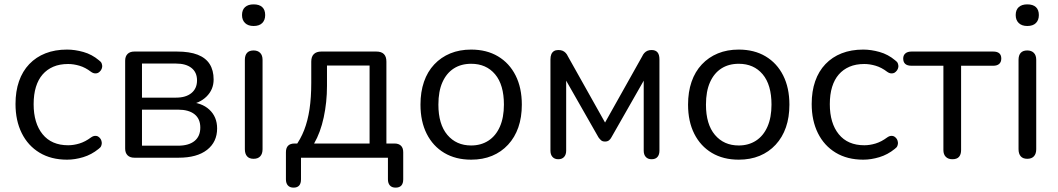

<svg xmlns="http://www.w3.org/2000/svg" viewBox="-20 -722 4844 879"><path d="M287 9Q214 9 161 -23Q108 -55 79.5 -112.5Q51 -170 51 -246Q51 -304 67 -350Q83 -396 114 -428.5Q145 -461 188.5 -478Q232 -495 287 -495Q323 -495 362 -484Q401 -473 433 -446Q443 -439 445.5 -431.5Q448 -424 448 -419Q448 -414 445.5 -407Q443 -400 436 -393.5Q429 -387 423 -386.5Q417 -386 416 -386Q407 -386 397 -393Q371 -413 344 -421Q317 -429 292 -429Q253 -429 224 -416.5Q195 -404 175 -381Q155 -358 144.5 -324Q134 -290 134 -245Q134 -158 175 -107.5Q216 -57 292 -57Q317 -57 343.5 -65Q370 -73 397 -93Q407 -100 416 -100Q417 -100 422.5 -99.5Q428 -99 435 -92.5Q442 -86 444 -78.5Q446 -71 446 -67Q446 -62 443.5 -54.5Q441 -47 431 -40Q399 -14 361 -2.5Q323 9 287 9Z M595 0Q575 0 564 -11Q553 -22 553 -42V-444Q553 -464 564 -475Q575 -486 595 -486H790Q848 -486 885 -471.5Q922 -457 940 -428.5Q958 -400 958 -358Q958 -312 925.5 -280Q893 -248 841 -242V-255Q903 -253 938.5 -220Q974 -187 974 -134Q974 -72 928 -36Q882 0 798 0ZM630 -55H795Q844 -55 870.5 -76.5Q897 -98 897 -138Q897 -178 870.5 -199Q844 -220 795 -220H630ZM630 -275H786Q831 -275 856.5 -296Q882 -317 882 -354Q882 -391 856.5 -411Q831 -431 786 -431H630Z M1141 5Q1121 5 1111 -6.5Q1101 -18 1101 -39V-448Q1101 -469 1111 -480Q1121 -491 1141 -491Q1160 -491 1171 -480Q1182 -469 1182 -448V-39Q1182 -18 1171.5 -6.5Q1161 5 1141 5ZM1141 -603Q1116 -603 1102 -616.5Q1088 -630 1088 -653Q1088 -677 1102 -689.5Q1116 -702 1141 -702Q1167 -702 1180.5 -689.5Q1194 -677 1194 -653Q1194 -630 1180.5 -616.5Q1167 -603 1141 -603Z M1324 137Q1307 137 1298 127Q1289 117 1289 99V-25Q1289 -65 1329 -65H1377L1329 -48Q1356 -84 1372.5 -126.5Q1389 -169 1397 -222Q1405 -275 1405 -343V-440Q1405 -463 1417 -474.5Q1429 -486 1451 -486H1703Q1726 -486 1737.5 -474.5Q1749 -463 1749 -440V-28L1712 -65H1786Q1805 -65 1815.5 -55Q1826 -45 1826 -25V99Q1826 137 1791 137Q1774 137 1765 127Q1756 117 1756 99V0H1358V99Q1358 137 1324 137ZM1418 -65H1672V-422H1477V-329Q1477 -254 1462 -184.5Q1447 -115 1418 -65Z M2137 9Q2066 9 2014 -22Q1962 -53 1933.5 -109.5Q1905 -166 1905 -243Q1905 -301 1921 -347.5Q1937 -394 1968 -427Q1999 -460 2041.5 -477.5Q2084 -495 2137 -495Q2208 -495 2260 -464Q2312 -433 2340.5 -376.5Q2369 -320 2369 -243Q2369 -185 2353 -139Q2337 -93 2306 -59.5Q2275 -26 2232.5 -8.5Q2190 9 2137 9ZM2137 -56Q2182 -56 2216 -78Q2250 -100 2268.5 -142Q2287 -184 2287 -243Q2287 -334 2246.5 -382Q2206 -430 2137 -430Q2091 -430 2057.5 -408.5Q2024 -387 2005.5 -345.5Q1987 -304 1987 -243Q1987 -153 2028 -104.5Q2069 -56 2137 -56Z M2536 7Q2519 7 2509.5 -3.5Q2500 -14 2500 -32V-450Q2500 -464 2504 -473.5Q2508 -483 2516 -488Q2524 -493 2536 -493Q2548 -493 2556 -489.5Q2564 -486 2570 -479.5Q2576 -473 2580 -464L2750 -161L2920 -464Q2924 -473 2930 -479.5Q2936 -486 2944 -489.5Q2952 -493 2963 -493Q2981 -493 2990 -482.5Q2999 -472 2999 -450V-32Q2999 -14 2990 -3.5Q2981 7 2963 7Q2946 7 2936.5 -3.5Q2927 -14 2927 -32V-393H2950L2779 -93Q2775 -85 2768 -79.5Q2761 -74 2750 -74Q2738 -74 2731.5 -80Q2725 -86 2720 -93L2549 -393H2572V-32Q2572 -14 2562.5 -3.5Q2553 7 2536 7Z M3362 9Q3291 9 3239 -22Q3187 -53 3158.5 -109.5Q3130 -166 3130 -243Q3130 -301 3146 -347.5Q3162 -394 3193 -427Q3224 -460 3266.5 -477.5Q3309 -495 3362 -495Q3433 -495 3485 -464Q3537 -433 3565.5 -376.5Q3594 -320 3594 -243Q3594 -185 3578 -139Q3562 -93 3531 -59.5Q3500 -26 3457.5 -8.5Q3415 9 3362 9ZM3362 -56Q3407 -56 3441 -78Q3475 -100 3493.5 -142Q3512 -184 3512 -243Q3512 -334 3471.5 -382Q3431 -430 3362 -430Q3316 -430 3282.5 -408.5Q3249 -387 3230.5 -345.5Q3212 -304 3212 -243Q3212 -153 3253 -104.5Q3294 -56 3362 -56Z M3932 9Q3859 9 3806 -23Q3753 -55 3724.5 -112.5Q3696 -170 3696 -246Q3696 -304 3712 -350Q3728 -396 3759 -428.5Q3790 -461 3833.5 -478Q3877 -495 3932 -495Q3968 -495 4007 -484Q4046 -473 4078 -446Q4088 -439 4090.5 -431.5Q4093 -424 4093 -419Q4093 -414 4090.5 -407Q4088 -400 4081 -393.5Q4074 -387 4068 -386.5Q4062 -386 4061 -386Q4052 -386 4042 -393Q4016 -413 3989 -421Q3962 -429 3937 -429Q3898 -429 3869 -416.5Q3840 -404 3820 -381Q3800 -358 3789.5 -324Q3779 -290 3779 -245Q3779 -158 3820 -107.5Q3861 -57 3937 -57Q3962 -57 3988.5 -65Q4015 -73 4042 -93Q4052 -100 4061 -100Q4062 -100 4067.5 -99.5Q4073 -99 4080 -92.5Q4087 -86 4089 -78.5Q4091 -71 4091 -67Q4091 -62 4088.5 -54.5Q4086 -47 4076 -40Q4044 -14 4006 -2.5Q3968 9 3932 9Z M4340 7Q4321 7 4310 -4Q4299 -15 4299 -35V-421H4153Q4115 -421 4115 -454Q4115 -469 4125 -477.5Q4135 -486 4153 -486H4527Q4564 -486 4564 -454Q4564 -438 4554.5 -429.5Q4545 -421 4527 -421H4380V-35Q4380 -15 4370.5 -4Q4361 7 4340 7Z M4683 5Q4663 5 4653 -6.5Q4643 -18 4643 -39V-448Q4643 -469 4653 -480Q4663 -491 4683 -491Q4702 -491 4713 -480Q4724 -469 4724 -448V-39Q4724 -18 4713.5 -6.5Q4703 5 4683 5ZM4683 -603Q4658 -603 4644 -616.5Q4630 -630 4630 -653Q4630 -677 4644 -689.5Q4658 -702 4683 -702Q4709 -702 4722.5 -689.5Q4736 -677 4736 -653Q4736 -630 4722.5 -616.5Q4709 -603 4683 -603Z"/></svg>

Font: Nunito
Style: Regular
Weight: 400
Designer: Vernon Adams
Foundry: Vernon Adams
Version: Version 3.602